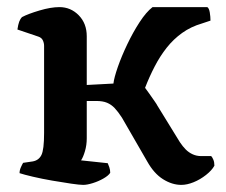

<svg xmlns="http://www.w3.org/2000/svg" viewBox="-20 -520 636 540"><path d="M214 0Q204 0 180 -3.5Q156 -7 127 -12Q98 -17 72.5 -23Q47 -29 35 -33Q35 -41 38.5 -49Q42 -57 45 -62L72 -66Q89 -69 96.5 -84Q104 -99 104 -146V-391Q104 -399 100.5 -406.5Q97 -414 88 -417L29 -437Q31 -451 34 -459Q37 -467 42 -472Q59 -481 91 -490.5Q123 -500 147 -500Q179 -500 201.5 -477Q224 -454 224 -418V-281L299 -285Q301 -302 311.5 -332Q322 -362 338 -395.5Q354 -429 372.5 -457.5Q391 -486 409 -500H563Q568 -497 570 -485Q572 -473 572 -462L548 -454Q517 -445 492.5 -427.5Q468 -410 449 -386Q430 -362 415 -333Q400 -304 388 -273Q392 -268 400 -256.5Q408 -245 415 -235Q422 -225 422 -224L486 -120Q494 -108 502.5 -99.5Q511 -91 522 -86Q533 -81 546 -81H574Q577 -78 580 -71Q583 -64 583 -54Q576 -41 559.5 -28Q543 -15 524.5 -7.5Q506 0 490 0Q464 0 438.5 -16Q413 -32 394 -66L323 -189Q312 -206 302.5 -216Q293 -226 281 -231Q269 -236 251 -236H224V-131Q224 -112 219 -95Q214 -78 208 -69L283 -61Q285 -57 287.5 -49.5Q290 -42 290 -34Q285 -26 271 -18Q257 -10 241 -5Q225 0 214 0Z"/></svg>

Font: Texturina 12pt SemiBold
Style: Regular
Weight: 600
Designer: Guillermo Torres Carreño
Foundry: Omnibus-Type
Version: Version 1.002